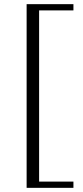

<svg xmlns="http://www.w3.org/2000/svg" viewBox="-20 -760 400 923"><path d="M333 -710H168V113H333V143H108V-740H333Z"/></svg>

Font: Inria Serif Light
Style: Regular
Weight: 300
Designer: Black Foundry Team
Foundry: Black Foundry
Version: Version 1.000; ttfautohint (v1.8.3)